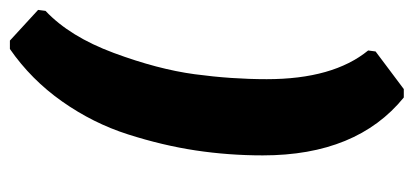

<svg xmlns="http://www.w3.org/2000/svg" viewBox="-244 -455 836 388"><g transform="rotate(-90 174.0 -261.0)"><path d="M286 -659 348 -602 346 -587Q294 -538 261 -449Q228 -360 218 -285.5Q208 -211 208 -140Q208 -6 266 65L264 80L188 137H171Q54 42 54 -148Q54 -217 64 -283.5Q74 -350 96.5 -420.5Q119 -491 163 -553.5Q207 -616 269 -659Z"/></g></svg>

Font: Alegreya Sans SC Black
Style: Italic
Weight: 900
Italic angle: -7°
Designer: Juan Pablo del Peral
Foundry: Huerta Tipografica
Version: Version 2.007